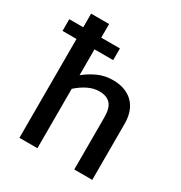

<svg xmlns="http://www.w3.org/2000/svg" viewBox="-180 -832 899 952"><g transform="rotate(30 269.0 -355.5)"><path d="M277 -633V-566H170V-418Q202 -444 241 -462Q280 -480 327 -480Q367 -480 396.5 -468Q426 -456 445.5 -435Q465 -414 474.5 -385Q484 -356 484 -322V0H381V-299Q381 -352 359.5 -375Q338 -398 296 -398Q264 -398 232 -382.5Q200 -367 170 -340V0H67V-566H-13V-633H67V-711H170V-633Z"/></g></svg>

Font: Ek Mukta Medium
Style: Regular
Weight: 500
Designer: Girish Dalvi and Yashodeep Gholap
Foundry: Ek Type
Version: Version 2.538;PS 1.002;hotconv 16.6.51;makeotf.lib2.5.65220;